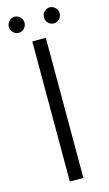

<svg xmlns="http://www.w3.org/2000/svg" viewBox="-130 -899 535 945"><g transform="rotate(-15 137.0 -427.0)"><path d="M102 0H171V-714H102ZM188 -813C188 -789 207 -772 228 -772C248 -772 268 -789 268 -813C268 -836 248 -854 228 -854C207 -854 188 -836 188 -813ZM9 -813C9 -789 28 -772 49 -772C69 -772 89 -789 89 -813C89 -836 69 -854 49 -854C28 -854 9 -836 9 -813Z"/></g></svg>

Font: Josefin Sans
Style: Regular
Weight: 400
Designer: Santiago Orozco
Foundry: Typemade
Version: 1.000